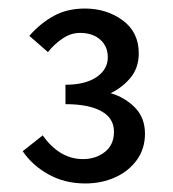

<svg xmlns="http://www.w3.org/2000/svg" viewBox="-20 -862 409 454"><path d="M181.6 -428.2Q133.3 -428.2 95 -449.5Q56.6 -470.7 33.7 -504.4L81.1 -542Q99.1 -515.6 123.3 -500.7Q147.5 -485.8 176.3 -485.8Q206.5 -485.8 228 -502.7Q249.5 -519.5 249.5 -550.8Q249.5 -582.5 219.7 -599.1Q189.9 -615.7 134.8 -615.7V-661.6Q181.6 -661.6 208.3 -679.7Q234.9 -697.8 234.9 -726.6Q234.9 -752.4 217 -768.3Q199.2 -784.2 168.9 -784.2Q147.9 -784.2 128.4 -771.2Q108.9 -758.3 93.3 -738.8L49.3 -777.3Q76.2 -807.6 107.7 -824.7Q139.2 -841.8 180.7 -841.8Q231.9 -841.8 270 -814Q308.1 -786.1 308.1 -735.8Q308.1 -702.6 289.6 -679.4Q271 -656.2 241.7 -641.6Q274.4 -632.3 298.6 -608.2Q322.8 -584 322.8 -545.9Q322.8 -510.3 303.5 -483.6Q284.2 -457 252.2 -442.6Q220.2 -428.2 181.6 -428.2Z"/></svg>

Font: Varta Light SemiBold
Style: Regular
Weight: 600
Version: Version 1.004